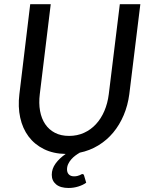

<svg xmlns="http://www.w3.org/2000/svg" viewBox="-20 -738 726 931"><path d="M379 106Q386 106 387.5 112.5L398 148Q382 159.5 359.2 166.5Q336.5 173.5 312.5 173.5Q273 173.5 252 156Q231 138.5 231 109.5Q231 80.5 249.5 55Q268 29.5 298.5 8.5Q238.5 7.5 193 -15Q147.5 -37.5 118.5 -76.2Q89.5 -115 78 -167.5Q66.5 -220 74 -281.5L126.5 -717.5H226L173 -282Q167.5 -237.5 174.2 -200.2Q181 -163 199.2 -136Q217.5 -109 246.5 -94Q275.5 -79 315 -79Q354.5 -79 387.5 -94Q420.5 -109 445.2 -135.8Q470 -162.5 486 -199.8Q502 -237 507.5 -281.5L561 -717.5H660.5L607 -281.5Q600 -227.5 580 -180Q560 -132.5 529 -95.2Q498 -58 456.5 -32.8Q415 -7.5 365.5 2.5H366.5Q356 8.5 345.2 16.5Q334.5 24.5 325.5 34.8Q316.5 45 310.8 57.2Q305 69.5 305 83.5Q305 99 314 108Q323 117 339 117Q348.5 117 355.2 115.2Q362 113.5 366.5 111.5Q371 109.5 373.8 107.8Q376.5 106 379 106Z"/></svg>

Font: Lato Medium
Style: Italic
Weight: 500
Italic angle: -7°
Designer: Lukasz Dziedzic
Foundry: tyPoland Lukasz Dziedzic
Version: Version 2.006; 2014-01-15